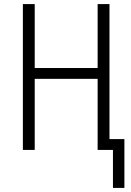

<svg xmlns="http://www.w3.org/2000/svg" viewBox="-20 -734 640 940"><path d="M589 186V-53H516V-714H458V-401H150V-714H92V0H150V-348H458V0H533V186Z"/></svg>

Font: Noto Sans Mono UI Light
Style: Regular
Weight: 300
Designer: Monotype Design team
Foundry: Monotype Imaging Inc.
Version: 1.000